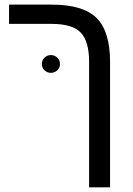

<svg xmlns="http://www.w3.org/2000/svg" viewBox="-20 -619 574 827"><path d="M454.1 -351.1V188H363.8V-352.1Q363.8 -440.9 327.9 -478.5Q292 -516.1 202.1 -516.1H19V-599.1H203.1Q337.9 -599.1 396 -541.5Q454.1 -483.9 454.1 -351.1ZM160.2 -342.8Q160.2 -359.9 171.9 -370.8Q183.6 -381.8 199.2 -381.8Q214.8 -381.8 226.6 -370.8Q238.3 -359.9 238.3 -342.8Q238.3 -327.1 226.6 -316.2Q214.8 -305.2 199.2 -305.2Q183.6 -305.2 171.9 -316.2Q160.2 -327.1 160.2 -342.8Z"/></svg>

Font: Arimo Nerd Font
Style: Regular
Weight: 400
Designer: Steve Matteson
Foundry: Monotype Imaging Inc.
Version: Version 1.33;Nerd Fonts 3.2.1